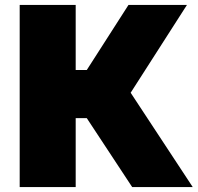

<svg xmlns="http://www.w3.org/2000/svg" viewBox="-20 -760 803 780"><path d="M517 0 269 -376.5 502 -740H739.5L490.5 -351.5L495.5 -406.5L763 0ZM60 0V-740H287.5V0ZM257 -280V-475.5H357.5V-280Z"/></svg>

Font: Encode Sans SemiExpanded Black
Style: Regular
Weight: 900
Width: 6
Designer: Multiple Designers
Foundry: Impallari Type
Version: Version 3.002